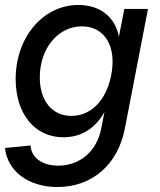

<svg xmlns="http://www.w3.org/2000/svg" viewBox="-20 -536 642 772"><path d="M211 216C350 216 454 126 482 -19L575 -500H480L458 -388C444 -466 384 -516 295 -516C153 -516 43 -386 43 -218C43 -78 120 16 235 16C306 16 364 -20 400 -86L387 -19C369 72 302 130 214 130C149 130 105 97 103 49L0 59C10 153 95 216 211 216ZM267 -70C190 -70 140 -130 140 -225C140 -341 213 -430 309 -430C402 -430 450 -348 427 -233C407 -132 346 -70 267 -70Z"/></svg>

Font: Uncut Sans Medium Italic
Style: Regular
Weight: 500
Italic angle: -11°
Designer: Kasper Nordkvist
Foundry: UNCUT.wtf
Version: Version 1.304;Glyphs 3.2 (3246)